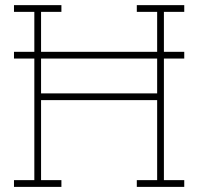

<svg xmlns="http://www.w3.org/2000/svg" viewBox="-20 -731 775 751"><path d="M34.7 0V-26.4H114.3V-684.6H34.7V-710.9H220.2V-684.6H140.6V-365.7H594.7V-684.6H515.1V-710.9H594.7H621.1H700.7V-684.6H621.1V-26.4H700.7V0H515.1V-26.4H594.7V-339.4H140.6V-26.4H220.2V0ZM34.7 -502V-528.3H700.7V-502Z"/></svg>

Font: Roboto Slab LO Thin
Style: Regular
Weight: 250
Designer: Google
Version: Version 2.00;September 28, 2018;FontCreator 11.5.0.2427 64-b